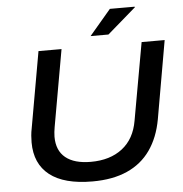

<svg xmlns="http://www.w3.org/2000/svg" viewBox="-59 -928 948 996"><g transform="rotate(-5 415.5 -430.0)"><path d="M383 12Q235 12 160 -47Q85 -106 85 -217Q85 -234 86.5 -252.5Q88 -271 92 -290L162 -686H282L211 -285Q209 -274 207.5 -260.5Q206 -247 206 -236Q206 -164 251.5 -127Q297 -90 383 -90Q483 -90 547 -139.5Q611 -189 627 -283L699 -686H819L748 -280Q731 -186 685 -120.5Q639 -55 563.5 -21.5Q488 12 383 12ZM438 -740 550 -872H679L680 -869L531 -740Z"/></g></svg>

Font: Archivo SemiExpanded Medium
Style: Italic
Weight: 500
Width: 6
Italic angle: -10°
Designer: Hector Gatti
Foundry: Omnibus-Type
Version: Version 2.001